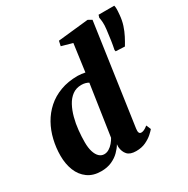

<svg xmlns="http://www.w3.org/2000/svg" viewBox="-184 -978 1125 1151"><g transform="rotate(-30 379.0 -403.0)"><path d="M500 -106.5Q497.5 -88.5 501.2 -79.5Q505 -70.5 516.5 -70.5Q524.5 -70.5 535 -75Q545.5 -79.5 562 -92.5L575.5 -60.5Q567.5 -50.5 548.8 -33.8Q530 -17 501.2 -3.2Q472.5 10.5 434 10.5Q392.5 10.5 374 -10Q355.5 -30.5 352.5 -64.5L353.5 -83Q341 -61.5 319.2 -39.8Q297.5 -18 266 -3.8Q234.5 10.5 192.5 10.5Q137 10.5 99.8 -16.5Q62.5 -43.5 44.2 -89.2Q26 -135 26 -191.5Q26 -247.5 38.8 -301Q51.5 -354.5 77.2 -400.5Q103 -446.5 142.2 -481.5Q181.5 -516.5 234.5 -536.2Q287.5 -556 354.5 -556Q367 -556 380 -554.2Q393 -552.5 405 -550L431 -739.5L355.5 -760.5L363 -794.5L574 -817L600 -802.5ZM395 -485.5Q386 -491 373.8 -494.5Q361.5 -498 346 -498Q310 -498 283.8 -478.8Q257.5 -459.5 240 -427Q222.5 -394.5 211.8 -354.2Q201 -314 196.8 -271.2Q192.5 -228.5 192.5 -189.5Q192.5 -151 201 -124Q209.5 -97 224.5 -83Q239.5 -69 259 -69Q276.5 -69 292.5 -78.8Q308.5 -88.5 321.5 -103.8Q334.5 -119 342.5 -134ZM688 -566.5 625.5 -569.5 623.5 -580Q629.5 -608 634 -638.8Q638.5 -669.5 643.5 -710.5Q647 -739.5 645.5 -759.5Q644 -779.5 641 -793L646.5 -810.5H755Q757.5 -801 757.8 -787.8Q758 -774.5 755.5 -748Q752.5 -710.5 742 -678.2Q731.5 -646 717.2 -618.5Q703 -591 688 -566.5Z"/></g></svg>

Font: Merriweather 48pt Black
Style: Italic
Weight: 900
Italic angle: -7.8°
Version: Version 2.101